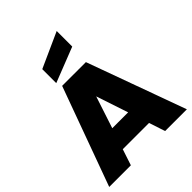

<svg xmlns="http://www.w3.org/2000/svg" viewBox="-268 -1142 1292 1292"><g transform="rotate(-45 377.5 -496.0)"><path d="M502 -115H252L214 0H8L265 -705H491L747 0H540ZM453 -265 377 -493 302 -265ZM500 -844 250 -746V-879L500 -992Z"/></g></svg>

Font: DVN-Poppins ExtBd
Style: Regular
Weight: 800
Designer: Ninad Kale (Devanagari), Jonny Pinhorn (Latin)
Foundry: Indian Type Foundry
Version: 4.004